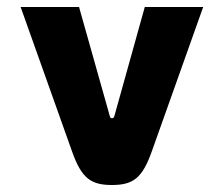

<svg xmlns="http://www.w3.org/2000/svg" viewBox="-20 -520 640 549"><path d="M39 -500 186 -87C213 -11 239 9 300 9C361 9 387 -11 414 -87L561 -500H394L307 -188C306 -184 304 -182 300 -182C296 -182 295 -184 294 -188L206 -500Z"/></svg>

Font: LT Wave Mono Black
Style: Regular
Weight: 900
Designer: Daniel Lyons
Version: Version 2.5 (Glyphs App)